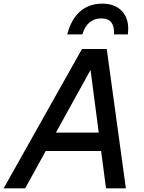

<svg xmlns="http://www.w3.org/2000/svg" viewBox="-54 -1034 793 1054"><path d="M396 -765H532L637 0H528L501 -205H197L84 0H-34ZM488 -306 443 -650 253 -306ZM508 -1014Q574 -1014 612 -976.5Q650 -939 650 -875Q650 -865 648 -845H572Q574 -889 557 -911Q540 -933 502 -933Q464 -933 437.5 -911Q411 -889 398 -845H315Q336 -927 385 -970.5Q434 -1014 508 -1014Z"/></svg>

Font: Application Medium
Style: Italic
Weight: 500
Italic angle: -12°
Designer: Wei Huang
Foundry: Wei Huang
Version: Version 0.012